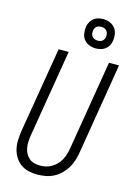

<svg xmlns="http://www.w3.org/2000/svg" viewBox="-143 -1046 786 1127"><g transform="rotate(15 250.0 -483.0)"><path d="M201 8Q173 8 147 2Q121 -4 100 -19Q79 -34 65 -56.5Q51 -79 45 -104.5Q39 -130 40 -157.5Q41 -185 45 -213L132 -735H193L105 -204Q102 -185 101 -166Q100 -147 103 -129.5Q106 -112 114 -96Q122 -80 135 -68.5Q148 -57 165.5 -52Q183 -47 202 -47Q220 -47 238 -51Q256 -55 272 -64.5Q288 -74 301.5 -87.5Q315 -101 324 -117.5Q333 -134 338.5 -151.5Q344 -169 347 -186L438 -735H499L407 -177Q403 -153 395 -129Q387 -105 373.5 -83Q360 -61 340.5 -42.5Q321 -24 298 -12.5Q275 -1 250 3.5Q225 8 201 8ZM340 -796Q319 -796 299.5 -804Q280 -812 268 -827.5Q256 -843 253 -864Q250 -885 253 -906Q256 -921 263.5 -934.5Q271 -948 283.5 -957.5Q296 -967 311 -970.5Q326 -974 340 -974Q361 -974 380.5 -966Q400 -958 412 -942.5Q424 -927 427.5 -906Q431 -885 427 -864Q425 -849 417.5 -835.5Q410 -822 397 -812.5Q384 -803 369.5 -799.5Q355 -796 340 -796ZM340 -843Q347 -843 354 -844.5Q361 -846 367 -850.5Q373 -855 376.5 -861.5Q380 -868 382 -875Q383 -885 381.5 -895Q380 -905 374.5 -912.5Q369 -920 359.5 -923.5Q350 -927 340 -927Q333 -927 326 -925.5Q319 -924 313 -919.5Q307 -915 303.5 -908.5Q300 -902 299 -895Q297 -885 298.5 -875Q300 -865 306 -857.5Q312 -850 321 -846.5Q330 -843 340 -843Z"/></g></svg>

Font: Iosevka Curly Light Oblique
Style: Regular
Weight: 300
Italic angle: -9°
Monospace: yes
Designer: Belleve Invis
Foundry: Belleve Invis
Version: Version 11.1.0; ttfautohint (v1.8.3)